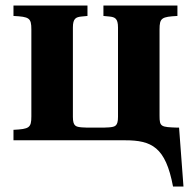

<svg xmlns="http://www.w3.org/2000/svg" viewBox="-20 -510 694 698"><path d="M29 0H434C531 0 582 24 609 168H647L631 -46H625C565 -48 560 -49 560 -89V-403C560 -445 568 -449 625 -452V-490H356V-452L377 -450C398 -448 409 -443 409 -410V-85C409 -51 398 -49 377 -47L356 -46H298L277 -47C256 -49 245 -51 245 -85V-410C245 -443 256 -448 277 -450L298 -452V-490H29V-452C86 -449 94 -445 94 -403V-87C94 -45 86 -41 29 -38Z"/></svg>

Font: Heuristica
Style: Bold
Weight: 700
Version: Version 1.0.1